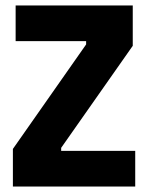

<svg xmlns="http://www.w3.org/2000/svg" viewBox="-20 -680 540 700"><path d="M27 0V-137L294 -518V-530H37V-660H464V-513L203 -141V-130H473V0Z"/></svg>

Font: Bricolage Grotesque 96pt ExtraBold SemiCondensed ExtraBold
Style: Regular
Weight: 800
Width: 4
Version: Version 1.001;gftools[0.9.33.dev8+g029e19f]